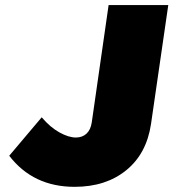

<svg xmlns="http://www.w3.org/2000/svg" viewBox="-20 -721 678 751"><path d="M16.1 -111.8 143.1 -262.2Q176.3 -223.1 212.4 -203.1Q248.5 -183.1 276.9 -183.1Q301.8 -183.1 318.1 -198Q334.5 -212.9 338.9 -242.2L404.8 -701.2H638.2L570.8 -236.8Q553.7 -120.1 473.9 -55.2Q394 9.8 272 9.8Q109.4 9.8 16.1 -111.8Z"/></svg>

Font: Trueno Black
Style: Italic
Weight: 900
Designer: Julieta Ulanovsky
Foundry: Julieta Ulanovsky
Version: Version 3.001b | FøM Fix